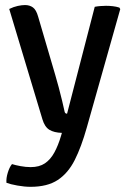

<svg xmlns="http://www.w3.org/2000/svg" viewBox="-20 -521 508 760"><path d="M101 218.5Q77.5 218.5 49.2 213.5Q21 208.5 5.5 202.5Q4 184.5 10.8 162.5Q17.5 140.5 27.5 128.5Q39.5 132.5 60.8 136.5Q82 140.5 101.5 140.5Q135.5 140.5 157.8 125.5Q180 110.5 195.2 82.5Q210.5 54.5 221.5 17L225 5Q194 4 175.5 -7.2Q157 -18.5 148 -48.5L16.5 -485.5Q34 -494 50.2 -497.5Q66.5 -501 79 -501Q97.5 -501 110.5 -491.5Q123.5 -482 131 -455L198.5 -225Q205.5 -202 212.5 -175Q219.5 -148 225.8 -122.5Q232 -97 236 -78Q238 -71 245.5 -71L355 -494Q364.5 -496 376.8 -497Q389 -498 399.5 -498Q413 -498 426.5 -496.5Q440 -495 452.5 -491L456 -485L323.5 -16Q302 60.5 275.8 112.5Q249.5 164.5 208.5 191.5Q167.5 218.5 101 218.5Z"/></svg>

Font: Signika Light
Style: Regular
Weight: 400
Version: Version 2.003;gftools[0.9.32]